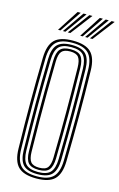

<svg xmlns="http://www.w3.org/2000/svg" viewBox="-145 -1030 679 1096"><g transform="rotate(15 195.0 -482.5)"><path d="M188.2 7.2Q112.8 7.2 80.4 -25.1Q48 -57.5 46.5 -131.5Q45 -208.8 44.2 -275.1Q43.5 -341.5 43.5 -403.9Q43.5 -466.2 44.2 -530.8Q45 -595.2 46.5 -668.5Q48 -742.8 80.4 -775Q112.8 -807.2 188.2 -807.2Q262.8 -807.2 295.4 -774.9Q328 -742.5 329.5 -668.5Q331 -597.8 331.8 -531.5Q332.5 -465.2 332.4 -400.4Q332.2 -335.5 331.6 -269Q331 -202.5 329.5 -131.5Q327.8 -57.8 295.4 -25.2Q263 7.2 188.2 7.2ZM188.2 -5.5Q255 -5.5 283.9 -35Q312.8 -64.5 314.2 -131.8Q315.5 -202 316.2 -267.2Q317 -332.5 317 -396.6Q317 -460.8 316.4 -527.8Q315.8 -594.8 314.2 -668Q312.8 -736 283.6 -765.2Q254.5 -794.5 188.2 -794.5Q119.5 -794.5 91.4 -764.6Q63.2 -734.8 61.8 -668.2Q60.2 -591 59.5 -524.4Q58.8 -457.8 58.9 -395.1Q59 -332.5 59.6 -268.2Q60.2 -204 61.8 -131.8Q63.2 -65.2 91.5 -35.4Q119.8 -5.5 188.2 -5.5ZM188.2 -18.2Q128.5 -18.2 103.5 -44.5Q78.5 -70.8 77.2 -132Q75.8 -209.2 75 -276Q74.2 -342.8 74.2 -405.2Q74.2 -467.8 75 -531.8Q75.8 -595.8 77.2 -667.8Q78.2 -729.5 103.5 -755.6Q128.8 -781.8 188.2 -781.8Q247.5 -781.8 272.5 -755.1Q297.5 -728.5 298.8 -667.8Q300.2 -588 300.9 -521.1Q301.5 -454.2 301.5 -392.5Q301.5 -330.8 300.8 -267.6Q300 -204.5 298.8 -132.2Q297.5 -72.5 272.9 -45.4Q248.2 -18.2 188.2 -18.2ZM188.2 -31Q240.5 -31 261.4 -54.9Q282.2 -78.8 283.5 -132.8Q285 -212.8 285.6 -278.8Q286.2 -344.8 286.2 -405.5Q286.2 -466.2 285.5 -529.5Q284.8 -592.8 283.5 -667.2Q282.2 -720.2 261.8 -744.6Q241.2 -769 188.2 -769Q136 -769 114.9 -745.6Q93.8 -722.2 92.5 -667.8Q91 -594.5 90.2 -529.4Q89.5 -464.2 89.6 -401.4Q89.8 -338.5 90.4 -272.8Q91 -207 92.5 -132.2Q93.8 -77 115.4 -54Q137 -31 188.2 -31ZM188.2 -43.8Q144.5 -43.8 126.6 -64.1Q108.8 -84.5 108 -132.5Q106 -236 105.4 -321.1Q104.8 -406.2 105.5 -488.9Q106.2 -571.5 108 -667.2Q108.8 -715.5 126.5 -735.9Q144.2 -756.2 188.2 -756.2Q233 -756.2 250.1 -735Q267.2 -713.8 268 -666.8Q269.5 -584.2 270.1 -518.1Q270.8 -452 270.8 -392.2Q270.8 -332.5 270.1 -270.1Q269.5 -207.8 268 -133.2Q267.2 -86.2 250 -65Q232.8 -43.8 188.2 -43.8ZM188.2 -56.5Q225.5 -56.5 238.8 -75Q252 -93.5 252.8 -133.8Q254.2 -212.8 254.9 -276.9Q255.5 -341 255.5 -400.6Q255.5 -460.2 254.9 -524Q254.2 -587.8 252.8 -666.2Q252 -707.2 238.5 -725.4Q225 -743.5 188.2 -743.5Q152.8 -743.5 138.4 -726.5Q124 -709.5 123.2 -667Q121.5 -569 120.8 -484.9Q120 -400.8 120.8 -316.5Q121.5 -232.2 123.2 -133Q124 -91.2 138.1 -73.9Q152.2 -56.5 188.2 -56.5ZM88.8 -845 170.8 -972H188.8L103.2 -845ZM117.5 -845 205.5 -972H223.5L132.2 -845ZM146.2 -845 240.2 -972H258.2L161.2 -845ZM220 -845 302 -972H320L234.5 -845ZM248.8 -845 336.8 -972H354.8L263.5 -845ZM277.5 -845 371.5 -972H389.5L292.5 -845Z"/></g></svg>

Font: Big Shoulders Inline Display Thin Medium
Style: Regular
Weight: 500
Version: Version 2.002